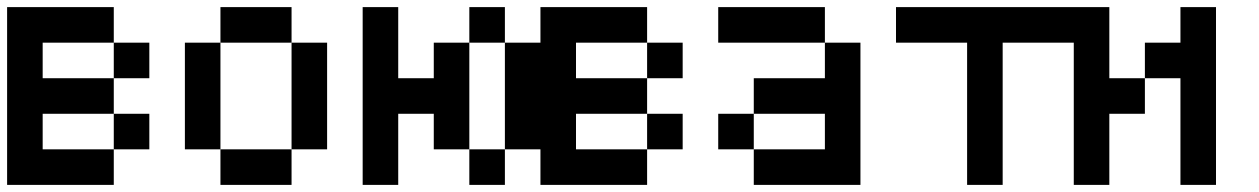

<svg xmlns="http://www.w3.org/2000/svg" viewBox="-20 -620 3540 540"><path d="M0 -100V-600H300V-500H100V-400H300V-300H100V-200H300V-100ZM300 -200V-300H400V-200ZM300 -500H400V-400H300Z M500 -200V-500H600V-200ZM900 -200H800V-500H900ZM600 -200H800V-100H600ZM600 -500V-600H800V-500Z M1000 -100V-600H1100V-400H1200V-500H1300V-200H1200V-300H1100V-100ZM1300 -200H1400V-100H1300ZM1300 -500V-600H1400V-500ZM1400 -200V-500H1500V-200Z M1500 -100V-600H1800V-500H1600V-400H1800V-300H1600V-200H1800V-100ZM1800 -200V-300H1900V-200ZM1800 -500H1900V-400H1800Z M2000 -200V-300H2100V-200ZM2000 -500V-600H2300V-500ZM2100 -200H2300V-300H2100V-400H2300V-500H2400V-100H2100Z M2500 -500V-600H3000V-500H2800V-100H2700V-500Z M3000 -100V-600H3100V-400H3200V-300H3100V-100ZM3200 -400V-500H3300V-600H3400V-100H3300V-400Z"/></svg>

Font: GalmuriMono9 Regular
Style: Regular
Weight: 400
Designer: Lee Minseo (quiple)
Version: Version 2.399;hotconv 1.1.1;makeotfexe 2.6.0 DEVELOPMENT